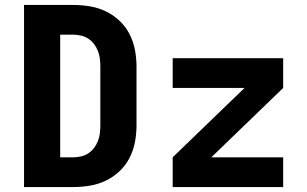

<svg xmlns="http://www.w3.org/2000/svg" viewBox="-20 -755 1240 775"><path d="M77 0V-735H275Q309 -735 342.5 -729.5Q376 -724 406.5 -709.5Q437 -695 462 -671.5Q487 -648 502.5 -618Q518 -588 524.5 -554.5Q531 -521 531 -487V-248Q531 -214 524.5 -180.5Q518 -147 502.5 -117Q487 -87 462 -63.5Q437 -40 406.5 -25.5Q376 -11 342.5 -5.5Q309 0 275 0ZM223 -120H275Q291 -120 306.5 -123.5Q322 -127 335.5 -135.5Q349 -144 359 -157Q369 -170 375 -185Q381 -200 383 -216Q385 -232 385 -248V-487Q385 -503 383 -519Q381 -535 375 -550Q369 -565 359 -578Q349 -591 335.5 -599.5Q322 -608 306.5 -611.5Q291 -615 275 -615H223ZM677 0V-120L967 -400H677V-520H1123V-400L833 -120H1123V0Z"/></svg>

Font: Iosevka Aile Heavy
Style: Regular
Weight: 900
Designer: Belleve Invis
Foundry: Belleve Invis
Version: Version 31.1.0; ttfautohint (v1.8.4)